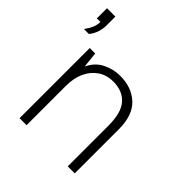

<svg xmlns="http://www.w3.org/2000/svg" viewBox="-195 -854 989 989"><g transform="rotate(45 300.0 -359.5)"><path d="M14 -559V-563Q28 -581 37 -602Q46 -623 46 -645H20V-719H81V-654Q81 -631 73.5 -606.5Q66 -582 48 -559ZM102 0V-511H142L151 -425Q174 -475 219 -498Q264 -521 315 -521Q399 -521 451.5 -472Q504 -423 504 -321V0H453V-297Q453 -391 415.5 -433Q378 -475 310 -475Q262 -475 226.5 -450.5Q191 -426 172 -384Q153 -342 153 -287V0Z"/></g></svg>

Font: Chivo Mono Medium Thin
Style: Regular
Weight: 250
Monospace: yes
Version: Version 1.008